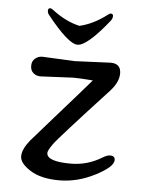

<svg xmlns="http://www.w3.org/2000/svg" viewBox="-49 -682 553 729"><g transform="rotate(5 227.5 -318.0)"><path d="M223 -387 99 -381Q83 -381 71.5 -390.5Q60 -400 60 -418Q60 -436 72 -446Q84 -456 99 -456L223 -450L360 -456Q399 -456 399 -418Q399 -385 367 -350Q186 -154 168 -128.5Q150 -103 150 -94Q150 -61 242 -61Q305 -61 359 -94Q377 -105 388 -105Q407 -105 407 -89Q407 -63 340 -28.5Q273 6 203.5 6Q134 6 93 -20Q52 -46 52 -72.5Q52 -99 80 -134Q88 -144 175.5 -243Q263 -342 298 -383Q248 -387 223 -387ZM344 -642Q353 -642 353 -633Q353 -624 347 -616Q279 -530 240 -515Q232 -513 228 -513Q193 -513 111 -616Q105 -623 105 -632.5Q105 -642 114 -642Q117 -642 124 -637Q176 -597 229 -585Q282 -597 334 -637Q341 -642 344 -642Z"/></g></svg>

Font: Macondo Swash Caps
Style: Regular
Weight: 400
Designer: John Vargas Beltran
Foundry: John Vargas Beltran
Version: Version 2.001